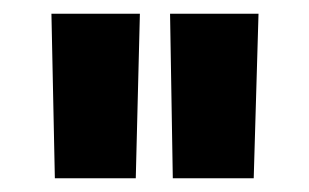

<svg xmlns="http://www.w3.org/2000/svg" viewBox="-20 -712 451 280"><path d="M350 -452 357 -692H228L232 -452ZM178 -452 184 -692H55L60 -452Z"/></svg>

Font: RazerF5
Style: Bold
Weight: 700
Foundry: Razer Inc.
Version: Version 1.000;PS 001.001;hotconv 1.0.56